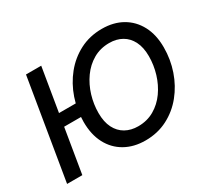

<svg xmlns="http://www.w3.org/2000/svg" viewBox="-146 -970 1310 1211"><g transform="rotate(-30 509.0 -364.0)"><path d="M365.2 -412.6 350.1 -321.8H140.6L155.8 -412.6ZM262.7 -727.5 142.1 0H31.2L151.9 -727.5ZM598.1 10.3Q513.7 10.3 450.2 -25.6Q386.7 -61.5 351.8 -127.9Q316.9 -194.3 316.9 -286.1Q316.9 -373 344.7 -454.1Q372.6 -535.2 424.3 -599.1Q476.1 -663.1 548.3 -700.4Q620.6 -737.8 709.5 -737.8Q793.9 -737.8 856.9 -701.9Q919.9 -666 955.1 -599.6Q990.2 -533.2 990.2 -441.4Q990.2 -353.5 962.4 -272.7Q934.6 -191.9 882.8 -127.9Q831.1 -64 758.8 -26.9Q686.5 10.3 598.1 10.3ZM602.5 -90.3Q668 -90.3 719.7 -120.4Q771.5 -150.4 807.4 -200.9Q843.3 -251.5 862.1 -313.7Q880.9 -376 880.9 -439.9Q880.9 -504.4 858.6 -548.3Q836.4 -592.3 796.9 -614.7Q757.3 -637.2 705.1 -637.2Q639.6 -637.2 587.9 -607.2Q536.1 -577.1 500 -526.4Q463.9 -475.6 445.1 -413.6Q426.3 -351.6 426.3 -287.6Q426.3 -223.1 448.5 -179.2Q470.7 -135.3 510.5 -112.8Q550.3 -90.3 602.5 -90.3Z"/></g></svg>

Font: Inter 20pt Medium
Style: Italic
Weight: 500
Italic angle: -9.3988°
Version: Version 4.001;git-66647c0bb